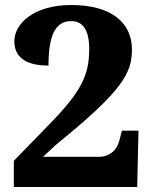

<svg xmlns="http://www.w3.org/2000/svg" viewBox="-20 -744 608 764"><path d="M35 0H526L531 -224H465L455 -185C442 -136 405 -120 375 -120H151L204 -169C469 -384 505 -453 505 -548C505 -651 426 -724 264 -724C109 -724 37 -646 37 -580C37 -504 102 -483 173 -483C173 -617 207 -660 264 -660C305 -660 335 -631 335 -549C335 -445 304 -380 175 -248L35 -104Z"/></svg>

Font: Noto Serif Gurmukhi ExtraBold
Style: Regular
Weight: 800
Designer: Vaibhav Singh and the Monotype Design Team
Foundry: Monotype Imaging Inc.
Version: Version 2.004